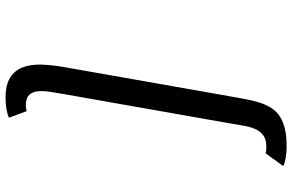

<svg xmlns="http://www.w3.org/2000/svg" viewBox="-200 -640 1050 690"><g transform="rotate(-90 325.0 -295.0)"><path d="M325 0Q319 33.5 313.8 62.2Q308.5 91 300.8 114.5Q293 138 281.2 156Q269.5 174 251 186Q232.5 198 205.5 204.2Q178.5 210.5 140.5 210Q130.5 210 120.5 209Q110.5 208 101.5 206.5Q92.5 205 85 202.8Q77.5 200.5 73.5 197.5L119 134.5L126 136Q129 136.5 133.5 136.8Q138 137 143.5 137Q169 137 183.5 126.2Q198 115.5 206 97.8Q214 80 218 56.5Q222 33 226.5 7L333 -597Q337.5 -623 340.8 -646.2Q344 -669.5 341.5 -687Q339 -704.5 328.8 -715.2Q318.5 -726 296 -727Q290.5 -727.5 286 -726.8Q281.5 -726 277.5 -725.5L270.5 -724.5L247 -787.5Q252 -790.5 260.2 -792.8Q268.5 -795 278.2 -796.8Q288 -798.5 298.5 -799.2Q309 -800 319 -800Q365.5 -800 391.5 -783.2Q417.5 -766.5 428.2 -737.8Q439 -709 437.8 -670.8Q436.5 -632.5 429 -590Z"/></g></svg>

Font: B612 Mono
Style: Italic
Weight: 400
Italic angle: -10°
Version: Version 1.005